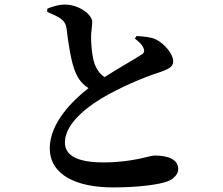

<svg xmlns="http://www.w3.org/2000/svg" viewBox="-20 -792 970 837"><path d="M473 25C583 25 673 13 712 -2C738 -12 757 -34 757 -54C757 -100 708 -114 653 -114C633 -114 559 -84 431 -84C317 -84 263 -114 263 -171C263 -242 336 -310 419 -361C495 -407 603 -454 673 -476C718 -491 735 -502 735 -525C735 -556 698 -601 660 -620C637 -631 607 -633 575 -635L568 -624C582 -612 600 -599 606 -581C611 -569 608 -560 597 -554C575 -539 500 -497 436 -456C417 -468 404 -485 394 -509C382 -541 377 -593 377 -630C377 -655 382 -676 382 -697C382 -727 326 -772 263 -772C235 -772 210 -764 186 -754V-740C205 -732 225 -723 240 -714C259 -701 266 -690 270 -669C277 -609 290 -517 311 -472C323 -445 341 -423 366 -408C293 -351 197 -254 197 -146C197 -30 312 25 473 25Z"/></svg>

Font: GenRyuMin2 TW B
Style: Regular
Weight: 700
Version: Version 2.100;PS 2.1;hotconv 16.6.51;makeotf.lib2.5.65220 DE